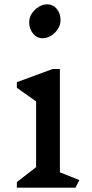

<svg xmlns="http://www.w3.org/2000/svg" viewBox="-20 -868 425 888"><path d="M329 0H58V-26L147 -95V-399L58 -462V-488L224 -549H257V-71L347 -35ZM260 -775Q260 -753 247.5 -733.5Q235 -714 215.5 -702.5Q196 -691 178 -691Q151 -691 133 -712.5Q115 -734 115 -765Q115 -787 127.5 -806Q140 -825 159.5 -836.5Q179 -848 197 -848Q225 -848 242.5 -827Q260 -806 260 -775Z"/></svg>

Font: Inknut Antiqua Light
Style: Regular
Weight: 300
Designer: Claus Eggers Sørensen
Foundry: Claus Eggers Sørensen
Version: Version 1.003; ttfautohint (v1.8.2) -l 8 -r 50 -G 200 -x 14 